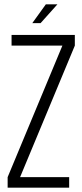

<svg xmlns="http://www.w3.org/2000/svg" viewBox="-20 -860 378 880"><path d="M190 -840 128 -754H166L243 -840ZM15 -48V0H297V-48H72L323 -651V-700H33V-651H266Z"/></svg>

Font: Modon Arabic
Style: Regular
Weight: 400
Designer: Ahmedzaza
Foundry: Ahmedzaza
Version: Version 2.010